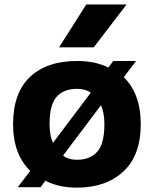

<svg xmlns="http://www.w3.org/2000/svg" viewBox="-20 -828 688 858"><path d="M533 -483Q570 -447.5 589.5 -394.8Q609 -342 609 -273Q609 -133.5 531.2 -61.5Q453.5 10.5 324 10.5Q242 10.5 183 -20.5L161.5 8.5H59.5L115 -64.5Q78 -100 58.2 -152.2Q38.5 -204.5 38.5 -273Q38.5 -413 114 -484.2Q189.5 -555.5 324 -555.5Q406.5 -555.5 464 -526L486 -555.5H588ZM324 -431Q265.5 -431 233.5 -396Q201.5 -361 201.5 -273.5Q201.5 -222 217 -190L385.5 -413.5Q362 -431 324 -431ZM324 -114Q382 -114 414.2 -149.5Q446.5 -185 446.5 -272.5Q446.5 -325 431 -357.5L262 -133Q285 -114 324 -114ZM244 -616.5 365.5 -808H545.5L399 -616.5Z"/></svg>

Font: Encode Sans SemiExpanded SemiExpanded
Style: Bold
Weight: 700
Width: 6
Designer: Multiple Designers
Foundry: Impallari Type
Version: Version 3.000; ttfautohint (v1.8.3) -l 8 -r 50 -G 200 -x 14 